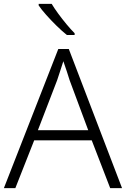

<svg xmlns="http://www.w3.org/2000/svg" viewBox="-20 -968 648 988"><path d="M547 0 452 -246H156L59 0H0L280 -716H334L608 0ZM434 -298 338 -556Q334 -570 324 -600Q314 -630 306 -653Q298 -627 289 -600.5Q280 -574 274 -555L175 -298ZM246 -948Q259 -926 279.5 -898Q300 -870 322.5 -843Q345 -816 364 -797V-788H324Q299 -808 271 -835.5Q243 -863 218 -891Q193 -919 179 -940V-948Z"/></svg>

Font: BC Sans Light
Style: Regular
Weight: 300
Designer: Monotype Design Team
Foundry: Monotype Imaging Inc.
Version: Version 2.000;GOOG;noto-source:20170915:90ef993387c0